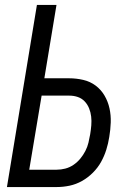

<svg xmlns="http://www.w3.org/2000/svg" viewBox="-20 -755 540 775"><path d="M8 0 129 -735H208L159 -439H259Q288 -439 316 -432.5Q344 -426 366 -409.5Q388 -393 402 -369Q416 -345 422 -317.5Q428 -290 427 -260.5Q426 -231 421 -202Q417 -176 409 -150.5Q401 -125 388 -101.5Q375 -78 355 -58Q335 -38 311 -24.5Q287 -11 261 -5.5Q235 0 209 0ZM98 -70H209Q226 -70 243.5 -74.5Q261 -79 276.5 -89.5Q292 -100 304 -114.5Q316 -129 324.5 -145.5Q333 -162 337 -179Q341 -196 344 -213Q347 -231 348.5 -249Q350 -267 348 -284.5Q346 -302 339.5 -318Q333 -334 321.5 -346Q310 -358 294 -363.5Q278 -369 260 -369H148Z"/></svg>

Font: Iosevka Term Oblique
Style: Regular
Weight: 400
Italic angle: -9°
Monospace: yes
Designer: Belleve Invis
Foundry: Belleve Invis
Version: Version 31.4.0